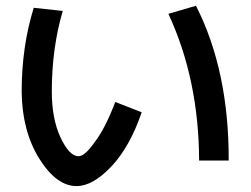

<svg xmlns="http://www.w3.org/2000/svg" viewBox="-20 -588 852 653"><path d="M552.7 -541 646.5 -568.4Q758.8 -347.7 757.8 -42H657.2Q656.2 -318.4 552.7 -541ZM193.4 -550.8Q156.2 -423.8 156.2 -277.3Q156.2 -184.6 185.5 -121.1Q215.8 -56.6 247.1 -56.6Q268.6 -56.6 302.7 -105.5Q337.9 -151.4 372.1 -241.2L461.9 -206.1Q421.9 -88.9 358.9 -22Q295.9 44.9 240.2 44.9Q171.9 44.9 113.3 -48.8Q54.7 -143.6 53.7 -277.3Q53.7 -428.7 94.7 -561.5Z"/></svg>

Font: RobotoJAA
Style: Medium
Weight: 500
Version: Version 2.05; 2016-11-05